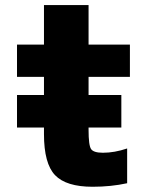

<svg xmlns="http://www.w3.org/2000/svg" viewBox="-20 -712 588 744"><path d="M45.9 -217.8V-343.8H150.4V-414.1H45.9V-539.1H150.4V-692.4H323.2V-539.1H483.4V-414.1H323.2V-343.8H450.2V-217.8H323.2V-209Q323.2 -148.4 333 -134.3Q342.8 -120.1 378.9 -120.1Q423.8 -120.1 472.7 -136.7V-2Q410.2 11.7 338.9 11.7Q236.3 11.7 193.4 -33.2Q150.4 -78.1 150.4 -192.4V-217.8Z"/></svg>

Font: Gen Shin Gothic Heavy
Style: Bold
Weight: 900
Designer: [Source Han Sans]
Ryoko NISHIZUKA  (kana & ideographs); Paul D. Hunt (Latin, Greek & Cyrillic); Wenlong ZHANG  (bopomofo
Version: Version 1.002.20150607